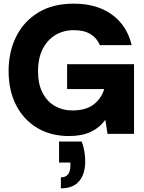

<svg xmlns="http://www.w3.org/2000/svg" viewBox="-20 -732 790 1050"><path d="M357 12Q258 12 183.5 -32.5Q109 -77 68 -157Q27 -237 27 -344Q27 -447 67.5 -530Q108 -613 187.5 -662.5Q267 -712 384 -712Q510 -712 592.5 -652Q675 -592 700 -485H526Q510 -524 475 -545.5Q440 -567 384 -567Q327 -567 283 -540.5Q239 -514 213.5 -464Q188 -414 188 -342Q188 -272 213 -224Q238 -176 280.5 -152Q323 -128 375 -128Q450 -128 492 -160.5Q534 -193 550 -245H347V-381H713V0H568L556 -77Q525 -34 476.5 -11Q428 12 357 12ZM313 298V238Q365 238 365 173V157H303V42H427Q438 72 442 100Q446 128 446 152Q446 219 413 258.5Q380 298 313 298Z"/></svg>

Font: Rethink Sans ExtraBold
Style: Regular
Weight: 800
Designer: The Rethink Sans project authors (Hans Thiessen). DM Sans designed by Colophon Foundry.
Foundry: Rethink Communications LLC
Version: Version 1.001